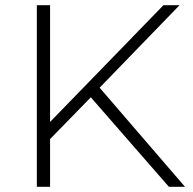

<svg xmlns="http://www.w3.org/2000/svg" viewBox="-20 -720 743 740"><path d="M330 -345 173 -184V0H122V-700H173V-250L610 -700H672L364 -382L693 0H631Z"/></svg>

Font: Montserrat Alternates Light
Style: Regular
Weight: 300
Designer: Julieta Ulanovsky
Foundry: Julieta Ulanovsky
Version: Version 7.200